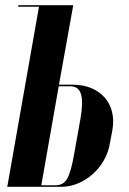

<svg xmlns="http://www.w3.org/2000/svg" viewBox="-20 -719 498 739"><path d="M261 -393Q300 -393 331 -380Q362 -367 382.5 -344Q403 -321 411 -289.5Q419 -258 413 -221L403 -167Q397 -132 379.5 -101.5Q362 -71 336.5 -48.5Q311 -26 280 -13Q249 0 216 0H8L130 -693H50L51 -699H262L207 -393ZM290 -264Q301 -328 291.5 -357.5Q282 -387 250 -387H206L139 -6H193Q208 -6 219 -11.5Q230 -17 238 -30.5Q246 -44 252.5 -67Q259 -90 265 -124Z"/></svg>

Font: Moniqa Black Ita Display
Style: Italic
Weight: 900
Italic angle: -10°
Designer: Rajesh Rajput
Foundry: Rajesh Rajput
Version: Version 1.000